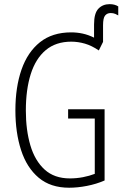

<svg xmlns="http://www.w3.org/2000/svg" viewBox="-20 -877 579 907"><path d="M498 -857.4Q522 -857.4 538.6 -846.7V-804.2Q534.2 -807.1 524.7 -811.3Q515.1 -815.4 502.9 -815.4Q486.3 -815.4 476.6 -803.7Q466.8 -792 466.8 -757.8V-679.2L446.8 -638.7Q413.1 -661.6 380.9 -670.9Q348.6 -680.2 316.9 -680.2Q243.7 -680.2 196 -640.1Q148.4 -600.1 125.2 -526.9Q102.1 -453.6 102.1 -355Q102.1 -262.7 123.5 -190.2Q145 -117.7 190.9 -75.9Q236.8 -34.2 310.1 -34.2Q341.3 -34.2 371.8 -40Q402.3 -45.9 427.7 -55.7V-316.9H301.8V-360.8H474.1V-24.4Q434.6 -7.3 390.6 1.2Q346.7 9.8 306.6 9.8Q218.8 9.8 162.6 -37.6Q106.4 -85 79.6 -167.7Q52.7 -250.5 52.7 -356Q52.7 -464.8 81.5 -547.9Q110.4 -630.9 168.7 -677.5Q227.1 -724.1 316.4 -724.1Q343.8 -724.1 370.6 -718.3Q397.5 -712.4 424.3 -699.2V-761.2Q424.3 -814.5 444.8 -835.9Q465.3 -857.4 498 -857.4Z"/></svg>

Font: Open Sans Condensed Light
Style: Regular
Weight: 300
Width: 3
Designer: Monotype Design Team
Foundry: Monotype Imaging Inc.
Version: Version 3.003; ttfautohint (v1.8.4)